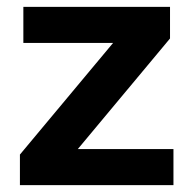

<svg xmlns="http://www.w3.org/2000/svg" viewBox="-20 -539 563 559"><path d="M38 -89 381 -500V-414H48V-519H475V-427L134 -18V-105H485V0H38Z"/></svg>

Font: 42dot Sans ExtraBold
Style: Regular
Weight: 800
Designer: 42dot
Version: Version 1.000